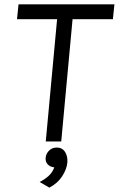

<svg xmlns="http://www.w3.org/2000/svg" viewBox="-20 -649 545 881"><path d="M190 0 242 -561H58L65 -629H505L498 -561H313L261 0ZM206.5 212 162 186Q186 174 203.8 157.5Q221.5 141 229 119Q210.5 117 199 105.2Q187.5 93.5 189.5 73.5Q192 54.5 206 41.2Q220 28 240.5 28Q265.5 28 278.5 48.2Q291.5 68.5 289 97.5Q286 127.5 265.5 159.5Q245 191.5 206.5 212Z"/></svg>

Font: Karla
Style: Italic
Weight: 400
Italic angle: -8°
Designer: Jonathan Pinhorn
Version: Version 2.004;gftools[0.9.33]